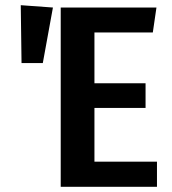

<svg xmlns="http://www.w3.org/2000/svg" viewBox="-20 -720 661 740"><path d="M60 -700 184 -691 145 -477H63ZM583 -691 569 -595H344V-399H541V-304H344V-97H585V0H214V-691Z"/></svg>

Font: Fira Sans Condensed Medium
Style: Regular
Weight: 500
Width: 3
Designer: Carrois Corporate & Edenspiekermann AG
Foundry: Carrois Corporate GbR & Edenspiekermann AG
Version: Version 4.203;PS 004.203;hotconv 1.0.88;makeotf.lib2.5.64775